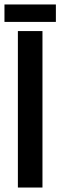

<svg xmlns="http://www.w3.org/2000/svg" viewBox="-40 -839 270 859"><path d="M40 0V-700H150V0ZM-20 -819H210V-741H-20Z"/></svg>

Font: Bebas Neue
Style: Regular
Weight: 400
Designer: Ryoichi Tsunekawa
Foundry: Ryoichi Tsunekawa
Version: Version 1.400